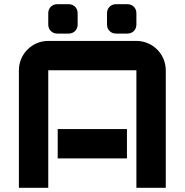

<svg xmlns="http://www.w3.org/2000/svg" viewBox="-20 -895 880 915"><path d="M210 -832.2V-777.8C210 -753.1 228.1 -735 252.8 -735H307.2C331.9 -735 350 -753.1 350 -777.8V-832.2C350 -856.9 331.9 -875 307.2 -875H252.8C228.1 -875 210 -856.9 210 -832.2ZM70 0H210V-560H630V0H770V-560C770 -637.3 707.3 -700 630 -700H210C132.7 -700 70 -637.3 70 -560ZM255 -140H585V-280H255ZM490 -777.8C490 -753.1 508.1 -735 532.8 -735H587.2C611.9 -735 630 -753.1 630 -777.8V-832.2C630 -856.9 611.9 -875 587.2 -875H532.8C508.1 -875 490 -856.9 490 -832.2Z"/></svg>

Font: Abstante
Style: Regular
Weight: 500
Designer: Valerio Brotto (Silverblur_type)
Version: Version 1.000;Glyphs 3.1.2 (3151)